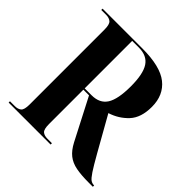

<svg xmlns="http://www.w3.org/2000/svg" viewBox="-183 -873 1032 1032"><g transform="rotate(45 333.0 -357.0)"><path d="M26 0V-10H63Q86 -10 99.5 -21Q113 -32 113 -72V-641Q113 -681 99.5 -692.5Q86 -704 63 -704H26V-714H328Q465 -714 526 -665.5Q587 -617 587 -528Q587 -446 546 -402Q505 -358 445 -339L555 -144Q590 -82 609 -53.5Q628 -25 639.5 -17.5Q651 -10 664 -10H666V0H634Q577 0 538.5 -7.5Q500 -15 473.5 -36Q447 -57 426 -97L304 -333H261V-72Q261 -32 274 -21Q287 -10 310 -10H345V0ZM313 -343Q375 -343 402 -386Q429 -429 429 -526Q429 -620 401.5 -662Q374 -704 312 -704H261V-343Z"/></g></svg>

Font: Noto Serif Display SemiCondensed
Style: Bold
Weight: 700
Width: 4
Designer: Monotype Design Team
Foundry: Monotype Imaging Inc.
Version: Version 2.009